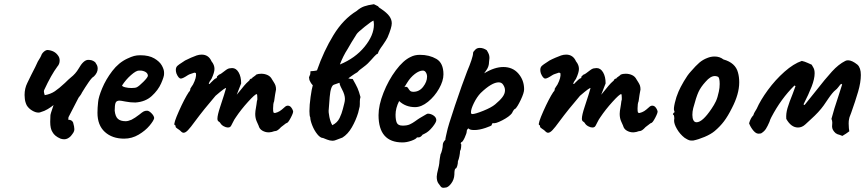

<svg xmlns="http://www.w3.org/2000/svg" viewBox="-20 -660 4118 914"><path d="M445 -333Q445 -314 427 -296Q418 -292 401.5 -268Q385 -244 370 -219Q367 -212 362 -205.5Q357 -199 354 -195L306 -102L305 -90Q322 -90 328 -77Q334 -56 334 -45Q334 -37 330 -30Q326 -23 317 -12Q302 3 286 3Q277 3 268 0Q240 -12 230 -31Q219 -47 219 -80Q219 -100 220 -110Q219 -114 235 -160Q223 -150 207 -140.5Q191 -131 176 -127Q170 -124 163 -124Q149 -124 132.5 -134Q116 -144 107 -159Q99 -176 98 -192Q97 -197 97 -208Q97 -239 110 -265L129 -304Q151 -346 160 -367Q175 -391 176 -395Q179 -405 188.5 -413.5Q198 -422 207 -422Q240 -419 256 -396Q264 -386 264 -372Q264 -355 253 -343Q224 -304 191 -233Q189 -229 189 -225Q189 -219 193 -207Q221 -212 241 -225.5Q261 -239 289 -265Q307 -283 317 -291Q340 -309 354 -333Q377 -374 399 -375Q409 -375 416.5 -373Q424 -371 433 -364Q434 -362 439.5 -353.5Q445 -345 445 -333Z M444 -123Q444 -146 447 -174Q449 -198 466.5 -240Q484 -282 514.5 -322Q545 -362 586 -381Q605 -390 618 -393.5Q631 -397 648 -397Q689 -397 714.5 -382Q740 -367 750.5 -348Q761 -329 761 -315V-310V-307Q761 -295 747 -263Q733 -231 702.5 -203Q672 -175 624 -172Q600 -172 577.5 -176.5Q555 -181 549 -181Q534 -181 530 -170Q526 -159 526 -133Q529 -105 541.5 -94Q554 -83 578 -83Q590 -83 606 -90Q622 -98 644 -115Q656 -125 663 -129Q670 -133 680 -133Q689 -133 701 -121Q713 -109 714 -98Q712 -86 692 -62Q672 -38 640 -19Q608 0 571 0Q514 0 479 -32Q444 -64 444 -123ZM632 -245Q642 -250 662.5 -270.5Q683 -291 684 -299Q684 -309 675.5 -315.5Q667 -322 652 -324H641Q628 -324 603.5 -302.5Q579 -281 561 -253Q562 -248 576 -244.5Q590 -241 606 -241Q625 -241 632 -245Z M1258 -30Q1243 -30 1229 -38Q1215 -46 1211 -62Q1210 -65 1202.5 -81Q1195 -97 1195 -118Q1195 -127 1196 -132L1201 -163Q1203 -182 1205 -186V-195Q1205 -212 1202 -212Q1194 -212 1160.5 -175Q1127 -138 1103 -102Q1096 -93 1087.5 -75.5Q1079 -58 1077 -57Q1073 -53 1065 -53Q1056 -53 1045 -59Q1034 -65 1029 -74Q1027 -78 1021 -81.5Q1015 -85 1015 -95Q1015 -112 1028 -151Q1039 -184 1046.5 -208Q1054 -232 1056 -240Q1056 -247 1006 -204Q951 -140 908 -82Q887 -53 875 -40.5Q863 -28 854 -28Q847 -28 839 -37Q835 -41 825.5 -47Q816 -53 816 -57Q816 -65 811 -65Q805 -71 831.5 -130.5Q858 -190 879 -222Q883 -225 885 -230.5Q887 -236 885 -236Q887 -239 891 -246Q895 -253 899 -258Q916 -291 913 -311Q909 -315 904.5 -314Q900 -313 899 -312Q897 -311 888.5 -308.5Q880 -306 874 -302Q850 -286 841 -286Q830 -286 820 -310Q817 -319 817 -327Q817 -340 825 -347Q833 -354 846 -362Q859 -370 861 -372Q872 -378 889.5 -385.5Q907 -393 916 -396Q928 -400 940 -400Q973 -400 987 -368Q1001 -351 1001 -332Q1001 -315 987 -285L977 -270Q974 -264 974 -262Q974 -260 975 -260Q979 -260 984 -267Q989 -272 997 -279.5Q1005 -287 1008 -287Q1009 -287 1011 -288.5Q1013 -290 1013 -296L1023 -305Q1026 -305 1034 -310.5Q1042 -316 1056 -327Q1067 -335 1076 -335Q1079 -336 1085 -336Q1104 -336 1116 -315.5Q1128 -295 1128 -263L1107 -209L1143 -253Q1152 -264 1167 -277Q1169 -283 1172.5 -284.5Q1176 -286 1177 -286Q1178 -286 1179.5 -287Q1181 -288 1181 -290Q1185 -293 1191.5 -297.5Q1198 -302 1200 -305Q1209 -309 1224 -309Q1240 -309 1254 -302.5Q1268 -296 1275 -282Q1278 -277 1283.5 -268.5Q1289 -260 1291.5 -252.5Q1294 -245 1294 -234L1290 -212Q1290 -213 1285 -178Q1280 -167 1280 -144Q1280 -130 1281.5 -126Q1283 -122 1289 -122Q1302 -125 1311.5 -131Q1321 -137 1334 -149Q1342 -157 1350 -157Q1359 -157 1365.5 -149.5Q1372 -142 1375 -132Q1378 -126 1364.5 -100Q1351 -74 1344 -74Q1342 -74 1333 -66.5Q1324 -59 1318 -55Q1301 -36 1290 -36Q1286 -36 1279.5 -33.5Q1273 -31 1268 -31Q1266 -30 1258 -30Z M1563 10Q1551 10 1537 4.5Q1523 -1 1518 -3Q1505 -3 1490.5 -21Q1476 -39 1466.5 -63Q1457 -87 1457 -101Q1453 -108 1453 -131Q1453 -159 1458.5 -198.5Q1464 -238 1469 -254Q1463 -260 1458.5 -268Q1454 -276 1453 -279L1451 -292L1457 -307Q1457 -316 1458 -321Q1462 -321 1472 -322Q1482 -323 1489 -325Q1521 -417 1567.5 -493Q1614 -569 1678 -608Q1695 -623 1713 -629.5Q1731 -636 1760 -640L1780 -630Q1783 -624 1794 -618Q1822 -599 1833.5 -583Q1845 -567 1845 -549Q1845 -529 1825 -482Q1820 -471 1802 -445Q1781 -417 1779 -405Q1771 -402 1761.5 -391Q1752 -380 1748 -376L1731 -358Q1724 -351 1708 -339Q1688 -325 1681 -316Q1667 -308 1656 -300Q1650 -295 1638 -287Q1647 -284 1659 -284Q1675 -256 1682 -240.5Q1689 -225 1696 -198Q1693 -188 1693 -177V-165Q1693 -151 1690 -144L1685 -123Q1674 -87 1655 -54Q1636 -21 1610 -5Q1604 -2 1578 7Q1571 10 1563 10ZM1760 -543Q1760 -550 1758 -562Q1749 -559 1716.5 -533Q1684 -507 1678 -498Q1666 -480 1653 -458L1635 -427Q1613 -393 1598 -353Q1671 -383 1715.5 -437.5Q1760 -492 1760 -543ZM1619 -168Q1622 -179 1622 -189Q1622 -209 1608 -235Q1607 -237 1602 -247Q1597 -257 1596 -266L1570 -257Q1554 -252 1549.5 -198.5Q1545 -145 1545 -140Q1543 -127 1548 -103Q1553 -79 1562 -64Q1586 -76 1596.5 -98Q1607 -120 1612 -140.5Q1617 -161 1619 -168Z M1782 -112Q1782 -159 1805.5 -218.5Q1829 -278 1864.5 -325.5Q1900 -373 1935 -389Q1954 -399 1979 -399Q2024 -399 2057.5 -379.5Q2091 -360 2091 -306Q2091 -275 2070 -238Q2049 -201 2017.5 -175.5Q1986 -150 1956 -150Q1911 -150 1880 -179Q1863 -145 1863 -114Q1863 -89 1869 -75.5Q1875 -62 1897 -62Q1918 -62 1931 -68Q1944 -74 1955 -82Q1966 -90 1972 -94L1976 -96H1975Q1993 -106 2001.5 -111.5Q2010 -117 2016 -119Q2031 -119 2044 -110Q2057 -101 2057 -88Q2057 -78 2039 -55.5Q2021 -33 2002 -24L1990 -18H1991Q1982 -6 1973 -6H1965Q1961 2 1938.5 10Q1916 18 1896 18Q1782 18 1782 -112ZM2013 -295Q2013 -306 2007.5 -315Q2002 -324 1993 -324Q1976 -324 1955 -308Q1934 -292 1918 -266L1905 -245Q1909 -247 1911 -247Q1919 -247 1923 -240Q1927 -233 1932 -228Q1937 -223 1948 -223Q1976 -223 1994.5 -247Q2013 -271 2013 -295Z M2091 234Q2081 234 2076 225Q2075 224 2067 213Q2059 202 2059 181Q2059 177 2061 165Q2072 123 2072 107Q2072 102 2074 92.5Q2076 83 2077 75Q2081 68 2084.5 53.5Q2088 39 2088 28Q2088 23 2091.5 16.5Q2095 10 2100 6Q2100 0 2103 -12.5Q2106 -25 2107 -30Q2112 -57 2146 -158Q2180 -259 2204 -321Q2216 -349 2224 -373Q2232 -397 2232 -407Q2232 -411 2234.5 -414.5Q2237 -418 2243 -424Q2251 -432 2264 -432Q2281 -432 2297 -421Q2304 -410 2307 -402Q2310 -394 2310 -384Q2310 -381 2308 -365Q2308 -344 2296 -327Q2284 -310 2285 -311Q2334 -341 2376 -341Q2421 -341 2448 -309.5Q2475 -278 2475 -235Q2475 -218 2459 -184.5Q2443 -151 2433 -142Q2427 -142 2417 -121Q2405 -105 2371.5 -87.5Q2338 -70 2326 -74Q2325 -74 2323 -71.5Q2321 -69 2321 -65Q2321 -61 2291 -51Q2261 -41 2239 -41Q2227 -41 2221 -42.5Q2215 -44 2209 -49Q2202 -42 2202 -36Q2202 -26 2192 -4.5Q2182 17 2176 17Q2175 18 2173.5 21Q2172 24 2176 28Q2176 31 2175 42Q2174 53 2170 59Q2170 68 2167 83.5Q2164 99 2160 107Q2160 119 2156.5 130.5Q2153 142 2149 142Q2143 144 2143 171Q2142 195 2127.5 214Q2113 233 2100 233ZM2337 -163Q2360 -182 2372 -198Q2384 -214 2384 -230Q2384 -244 2375 -257Q2368 -268 2354 -268Q2321 -268 2268 -217Q2250 -198 2236 -169.5Q2222 -141 2222 -126Q2222 -117 2228 -117Q2242 -117 2280.5 -132.5Q2319 -148 2337 -163Z M2993 -30Q2978 -30 2964 -38Q2950 -46 2946 -62Q2945 -65 2937.5 -81Q2930 -97 2930 -118Q2930 -127 2931 -132L2936 -163Q2938 -182 2940 -186V-195Q2940 -212 2937 -212Q2929 -212 2895.5 -175Q2862 -138 2838 -102Q2831 -93 2822.5 -75.5Q2814 -58 2812 -57Q2808 -53 2800 -53Q2791 -53 2780 -59Q2769 -65 2764 -74Q2762 -78 2756 -81.5Q2750 -85 2750 -95Q2750 -112 2763 -151Q2774 -184 2781.5 -208Q2789 -232 2791 -240Q2791 -247 2741 -204Q2686 -140 2643 -82Q2622 -53 2610 -40.5Q2598 -28 2589 -28Q2582 -28 2574 -37Q2570 -41 2560.5 -47Q2551 -53 2551 -57Q2551 -65 2546 -65Q2540 -71 2566.5 -130.5Q2593 -190 2614 -222Q2618 -225 2620 -230.5Q2622 -236 2620 -236Q2622 -239 2626 -246Q2630 -253 2634 -258Q2651 -291 2648 -311Q2644 -315 2639.5 -314Q2635 -313 2634 -312Q2632 -311 2623.5 -308.5Q2615 -306 2609 -302Q2585 -286 2576 -286Q2565 -286 2555 -310Q2552 -319 2552 -327Q2552 -340 2560 -347Q2568 -354 2581 -362Q2594 -370 2596 -372Q2607 -378 2624.5 -385.5Q2642 -393 2651 -396Q2663 -400 2675 -400Q2708 -400 2722 -368Q2736 -351 2736 -332Q2736 -315 2722 -285L2712 -270Q2709 -264 2709 -262Q2709 -260 2710 -260Q2714 -260 2719 -267Q2724 -272 2732 -279.5Q2740 -287 2743 -287Q2744 -287 2746 -288.5Q2748 -290 2748 -296L2758 -305Q2761 -305 2769 -310.5Q2777 -316 2791 -327Q2802 -335 2811 -335Q2814 -336 2820 -336Q2839 -336 2851 -315.5Q2863 -295 2863 -263L2842 -209L2878 -253Q2887 -264 2902 -277Q2904 -283 2907.5 -284.5Q2911 -286 2912 -286Q2913 -286 2914.5 -287Q2916 -288 2916 -290Q2920 -293 2926.5 -297.5Q2933 -302 2935 -305Q2944 -309 2959 -309Q2975 -309 2989 -302.5Q3003 -296 3010 -282Q3013 -277 3018.5 -268.5Q3024 -260 3026.5 -252.5Q3029 -245 3029 -234L3025 -212Q3025 -213 3020 -178Q3015 -167 3015 -144Q3015 -130 3016.5 -126Q3018 -122 3024 -122Q3037 -125 3046.5 -131Q3056 -137 3069 -149Q3077 -157 3085 -157Q3094 -157 3100.5 -149.5Q3107 -142 3110 -132Q3113 -126 3099.5 -100Q3086 -74 3079 -74Q3077 -74 3068 -66.5Q3059 -59 3053 -55Q3036 -36 3025 -36Q3021 -36 3014.5 -33.5Q3008 -31 3003 -31Q3001 -30 2993 -30Z M3239 -4Q3217 -21 3202.5 -46Q3188 -71 3189 -88Q3190 -91 3190 -97Q3190 -103 3189 -106.5Q3188 -110 3188 -111Q3184 -114 3183.5 -115.5Q3183 -117 3184.5 -119Q3186 -121 3187 -123Q3191 -124 3191 -127Q3191 -130 3189 -134Q3186 -142 3192.5 -170.5Q3199 -199 3210 -224Q3218 -243 3235.5 -273Q3253 -303 3268 -319Q3293 -348 3309.5 -362Q3326 -376 3347 -384Q3364 -391 3382 -391Q3406 -391 3424 -377Q3481 -361 3493 -315Q3499 -294 3499 -268Q3499 -212 3464 -145Q3445 -107 3426.5 -82.5Q3408 -58 3382 -36Q3364 -21 3334.5 -8.5Q3305 4 3280 9Q3268 10 3260.5 7.5Q3253 5 3239 -4ZM3402 -224Q3406 -242 3406 -260Q3406 -292 3397 -295Q3390 -298 3383 -298Q3362 -298 3339 -271Q3316 -246 3305 -222Q3294 -198 3280 -145Q3276 -129 3276 -113Q3276 -97 3281 -87.5Q3286 -78 3296 -78Q3324 -78 3367 -142Q3380 -161 3388 -178Q3396 -195 3402 -224Z M4078 -303Q4078 -268 4065 -223.5Q4052 -179 4032 -123L4024 -102L4022 -93Q4020 -86 4020 -72Q4020 -59 4021 -50Q4022 -41 4023 -35Q4009 -24 3990 -13L3977 -18L3967 -21Q3959 -26 3958 -26Q3941 -41 3941 -58L3942 -76Q3942 -86 3938 -94Q3949 -137 3973 -208L3989 -258L3984 -261Q3978 -255 3971 -245.5Q3964 -236 3957 -231Q3944 -221 3923.5 -191Q3903 -161 3901 -158Q3879 -127 3840 -92L3814 -68Q3798 -53 3779 -53Q3746 -53 3723 -94Q3721 -119 3729 -146Q3737 -173 3753 -212L3767 -250L3762 -253Q3698 -190 3652 -102Q3646 -91 3643 -80Q3634 -59 3626 -46.5Q3618 -34 3603 -25L3596 -24Q3581 -21 3567 -37.5Q3553 -54 3546 -73Q3553 -98 3566 -111Q3570 -123 3573 -127Q3579 -136 3582 -142Q3600 -183 3635.5 -231.5Q3671 -280 3714.5 -318.5Q3758 -357 3797 -370Q3811 -367 3825 -360.5Q3839 -354 3844 -352L3852 -338Q3858 -328 3858 -311Q3858 -285 3844 -248.5Q3830 -212 3805 -163L3810 -160Q3846 -204 3863 -226Q3909 -285 3940.5 -319.5Q3972 -354 4004 -370Q4010 -373 4017 -373Q4036 -373 4062 -352Q4078 -337 4078 -303Z"/></svg>

Font: Caveat
Style: Bold
Weight: 700
Designer: Pablo Impallari
Foundry: Pablo Impallari
Version: Version 1.500; ttfautohint (v1.6)